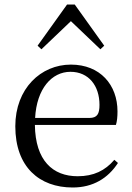

<svg xmlns="http://www.w3.org/2000/svg" viewBox="-20 -818 587 853"><path d="M303 15C393 15 460 -26 504 -94L488 -108C447 -60 396 -35 325 -35C215 -35 137 -104 135 -263H495C500 -279 502 -299 502 -323C502 -441 425 -531 295 -531C162 -531 48 -425 48 -257C48 -76 155 15 303 15ZM136 -294C143 -424 210 -499 293 -499C374 -499 422 -437 422 -352C422 -312 412 -294 377 -294ZM426 -599 443 -615 312 -798H278L147 -615L164 -599L295 -724Z"/></svg>

Font: Source Han Serif CN
Style: Regular
Weight: 400
Designer: Ryoko NISHIZUKA 西塚涼子 (kana & ideographs); Frank Grießhammer (Latin, Greek & Cyrillic); Wenlong ZHANG 张文龙 (bopomofo); San
Foundry: Adobe
Version: Version 2.003;hotconv 1.1.1;makeotfexe 2.6.0